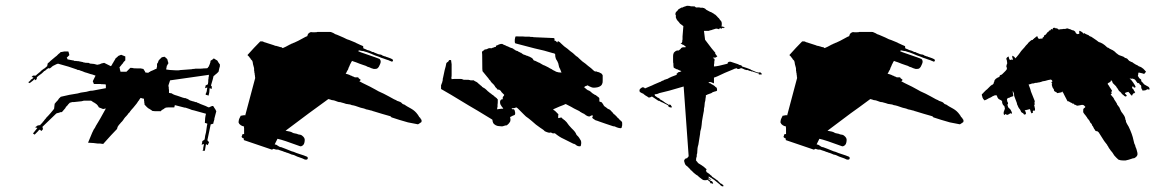

<svg xmlns="http://www.w3.org/2000/svg" viewBox="-20 -579 4075 674"><path d="M217.8 -370.1 215.8 -374Q214.8 -377 213.9 -377Q214.8 -377 215.8 -377.9L216.8 -378.9L218.8 -380.9L222.7 -384.8L223.6 -385.7Q222.7 -386.7 222.7 -389.6Q221.7 -390.6 221.7 -393.6Q220.7 -394.5 220.7 -396.5L219.7 -398.4H206.1L196.3 -396.5H193.4L189.5 -392.6Q188.5 -391.6 185.5 -389.6L184.6 -388.7L180.7 -384.8L178.7 -382.8Q176.8 -381.8 174.8 -379.9Q164.1 -371.1 157.2 -365.2L153.3 -361.3L151.4 -359.4Q150.4 -359.4 149.4 -358.4L148.4 -357.4L147.5 -356.4L145.5 -346.7Q142.6 -343.8 140.6 -342.8L138.7 -340.8Q138.7 -339.8 137.7 -339.8Q136.7 -339.8 135.7 -338.9L134.8 -337.9Q132.8 -337.9 132.8 -336.9L131.8 -335.9Q130.9 -335.9 129.9 -335L127.9 -333L125 -331.1L121.1 -327.1Q121.1 -326.2 119.1 -325.2L117.2 -324.2L115.2 -322.3L113.3 -320.3L111.3 -319.3Q111.3 -318.4 110.4 -318.4L107.4 -315.4Q105.5 -313.5 104.5 -313.5H95.7L90.8 -308.6Q93.8 -308.6 94.7 -307.6Q96.7 -307.6 97.7 -306.6L92.8 -301.8Q89.8 -300.8 87.9 -298.8L86.9 -296.9L83 -293Q82 -293 81.1 -292Q80.1 -291 79.1 -290Q82 -289.1 84 -287.1Q97.7 -296.9 101.6 -301.8Q102.5 -300.8 102.5 -296.9L108.4 -300.8Q109.4 -301.8 109.4 -307.6Q114.3 -312.5 120.1 -316.4Q126 -320.3 130.9 -325.2L134.8 -329.1Q134.8 -330.1 136.7 -330.1Q138.7 -330.1 138.7 -331.1L139.6 -332L141.6 -334Q142.6 -334 142.6 -335L144.5 -335.9L149.4 -339.8Q150.4 -338.9 155.3 -338.9Q156.2 -339.8 157.2 -340.8Q158.2 -341.8 159.2 -341.8L161.1 -343.8L163.1 -345.7Q164.1 -345.7 165 -346.7L166 -347.7L168 -348.6L177.7 -353.5L183.6 -355.5Q224.6 -344.7 250 -335L251 -334Q252 -334 253.9 -333.5Q255.9 -333 257.8 -333Q259.8 -332 263.7 -330.6Q267.6 -329.1 268.6 -329.1Q279.3 -324.2 285.2 -323.2L296.9 -319.3Q302.7 -318.4 315.4 -313.5L305.7 -293.9L309.6 -284.2H332Q333 -283.2 346.7 -283.2L351.6 -282.2V-269.5Q337.9 -266.6 304.7 -260.7Q297.9 -260.7 294.9 -259.8Q287.1 -257.8 283.2 -256.8Q269.5 -254.9 263.7 -253.9Q260.7 -252.9 252.9 -251Q224.6 -247.1 193.4 -239.3L188.5 -234.4Q187.5 -234.4 186.5 -232.4L185.5 -230.5L183.6 -228.5L182.6 -226.6L179.7 -223.6L175.8 -219.7Q175.8 -218.8 174.8 -217.8L173.8 -216.8L171.9 -214.8L169.9 -197.3L167 -193.4Q159.2 -183.6 157.2 -181.6Q151.4 -175.8 149.4 -172.9Q147.5 -170.9 145.5 -168.9Q143.6 -167 142.6 -166L141.6 -164.1Q136.7 -159.2 132.8 -153.3L131.8 -152.3Q130.9 -152.3 129.9 -150.4L128.9 -148.4L125 -144.5L123 -142.6L122.1 -141.6Q121.1 -140.6 121.1 -139.6H117.2Q116.2 -138.7 113.3 -138.7Q112.3 -137.7 110.4 -137.7L107.4 -134.8L105.5 -133.8L103.5 -131.8L111.3 -129.9L95.7 -110.4L101.6 -106.4L113.3 -118.2Q116.2 -121.1 116.2 -122.1L120.1 -124L125 -119.1L128.9 -123L130.9 -126L128.9 -133.8L177.7 -180.7L183.6 -182.6Q186.5 -182.6 187.5 -183.6Q189.5 -183.6 190.4 -184.6Q191.4 -185.5 197.3 -185.5Q205.1 -195.3 210 -200.2L210.9 -203.1L214.8 -207L216.8 -209Q218.8 -210.9 219.7 -212.9L225.6 -218.8H227.5L233.4 -220.7H239.3Q257.8 -222.7 266.6 -223.6L274.4 -225.6H283.2H299.8L308.6 -219.7Q309.6 -219.7 310.5 -218.8L312.5 -217.8Q312.5 -216.8 313.5 -216.8Q314.5 -215.8 315.4 -215.8L317.4 -213.9Q318.4 -212.9 319.3 -212.9Q324.2 -208 327.1 -202.1Q337.9 -197.3 341.8 -196.3L351.6 -198.2Q328.1 -155.3 322.3 -146.5L320.3 -143.6Q319.3 -140.6 317.4 -138.7L313.5 -130.9Q306.6 -121.1 306.6 -119.1Q304.7 -115.2 303.7 -113.3Q293 -86.9 289.1 -78.1Q311.5 -77.1 322.3 -75.2H332Q333 -74.2 339.8 -74.2L341.8 -73.2Q374 -109.4 389.6 -125Q390.6 -125 390.6 -127L391.6 -127.9V-129.9Q392.6 -130.9 392.6 -132.8L393.6 -134.8Q393.6 -135.7 395.5 -137.7Q397.5 -139.6 398.4 -141.6L400.4 -143.6Q402.3 -145.5 404.3 -148.4L406.2 -150.4L408.2 -152.3Q409.2 -154.3 412.1 -157.2L416 -163.1Q418.9 -166 419.9 -168L422.9 -170.9Q427.7 -175.8 428.7 -177.7L429.7 -179.7L432.6 -182.6L435.5 -185.5L436.5 -187.5Q442.4 -195.3 447.3 -200.2Q459 -214.8 460 -215.8L465.8 -224.6L467.8 -226.6L468.8 -228.5L469.7 -230.5Q470.7 -230.5 470.7 -231.4Q471.7 -232.4 473.6 -235.4Q482.4 -232.4 485.4 -232.4Q485.4 -224.6 486.3 -223.6Q486.3 -216.8 487.3 -215.8V-211.9Q496.1 -202.1 500 -199.2Q501 -199.2 502 -198.2Q502 -197.3 503.9 -197.3L504.9 -196.3Q505.9 -195.3 506.8 -195.3L512.7 -191.4Q514.6 -189.5 515.6 -189.5Q516.6 -188.5 543.9 -188.5L547.9 -192.4Q548.8 -193.4 548.8 -193.4Q550.8 -193.4 550.8 -194.3L552.7 -195.3L554.7 -196.3L556.6 -198.2Q557.6 -199.2 559.6 -199.2L561.5 -201.2Q562.5 -202.1 591.8 -202.1L593.8 -210Q596.7 -209 627.9 -201.2Q632.8 -201.2 633.8 -200.2L645.5 -196.3Q653.3 -192.4 661.1 -191.4Q702.1 -179.7 703.1 -179.7Q699.2 -165 699.2 -147.5Q705.1 -146.5 708 -144.5Q707 -143.6 704.1 -121.1L703.1 -114.3Q701.2 -107.4 700.2 -102.5Q699.2 -90.8 697.3 -87.9L695.3 -86.9L693.4 -85.9Q691.4 -84 690.4 -84Q689.5 -74.2 687.5 -71.3Q695.3 -72.3 696.3 -74.2L693.4 -59.6V-54.7Q693.4 -53.7 692.4 -52.7L691.4 -50.8V-49.8H699.2L703.1 -73.2L709 -69.3L710.9 -73.2Q712.9 -77.1 713.9 -80.1L710 -84L708 -86.9Q716.8 -128.9 719.7 -142.6Q722.7 -142.6 723.6 -143.6Q725.6 -143.6 726.6 -144.5H728.5L729.5 -149.4Q729.5 -151.4 730.5 -153.3Q731.4 -154.3 731.4 -156.2Q732.4 -158.2 732.4 -159.2Q732.4 -164.1 733.4 -166Q734.4 -169.9 739.3 -188.5Q738.3 -189.5 736.3 -194.3Q736.3 -195.3 735.4 -196.3L734.4 -197.3L733.4 -199.2Q732.4 -199.2 732.4 -200.2L731.4 -202.1Q730.5 -203.1 730.5 -204.1L728.5 -206.1L727.5 -207Q723.6 -207 722.7 -206.1Q718.8 -205.1 716.8 -203.1L711.9 -202.1Q705.1 -206.1 683.6 -213.9Q681.6 -214.8 677.7 -216.8L671.9 -218.8L670.9 -219.7Q669.9 -220.7 668.9 -220.7H665L661.1 -222.7Q658.2 -222.7 657.2 -223.6Q654.3 -223.6 653.3 -224.6Q646.5 -225.6 640.6 -230.5Q639.6 -231.4 638.7 -231.4Q637.7 -232.4 635.7 -232.4L631.8 -234.4H628.9Q623 -235.4 610.4 -240.2Q603.5 -242.2 601.6 -243.2Q593.8 -245.1 587.9 -248Q586.9 -249 583 -251Q582 -252 578.1 -252L573.2 -252.9V-263.7Q572.3 -264.6 572.3 -273.4Q571.3 -274.4 571.3 -279.3L577.1 -296.9L713.9 -316.4Q712.9 -315.4 712.9 -309.6Q711.9 -308.6 711.9 -302.7Q710.9 -301.8 710.9 -290Q710 -289.1 710 -283.2Q709 -283.2 708 -282.2L706.1 -281.2Q705.1 -281.2 704.1 -280.3L703.1 -279.3L701.2 -278.3V-273.4L699.2 -269.5Q702.1 -269.5 703.1 -270.5Q705.1 -270.5 706.1 -271.5H708Q707 -270.5 707 -266.6Q706.1 -265.6 706.1 -260.7Q705.1 -254.9 703.1 -252Q702.1 -251 702.1 -246.1Q709 -245.1 711.9 -243.2Q715.8 -254.9 715.8 -269.5Q721.7 -267.6 722.7 -266.6Q723.6 -267.6 723.6 -275.4L721.7 -277.3L720.7 -279.3Q728.5 -304.7 729.5 -311.5L731.4 -313.5Q732.4 -314.5 733.4 -314.5L737.3 -318.4Q738.3 -318.4 738.3 -319.3L740.2 -320.3L742.2 -322.3L744.1 -324.2L747.1 -327.1L749 -335Q749 -337.9 750 -338.9Q750 -341.8 751 -342.8Q752 -343.8 752 -352.5Q745.1 -361.3 743.2 -366.2Q742.2 -366.2 740.2 -368.2Q737.3 -369.1 735.4 -371.1L730.5 -374Q725.6 -369.1 719.7 -366.2Q718.8 -365.2 718.8 -363.3Q718.8 -359.4 717.8 -358.4Q715.8 -351.6 714.8 -350.6Q713.9 -349.6 713.9 -346.7L710.9 -343.8L710 -341.8L708 -339.8Q707 -338.9 694.3 -338.9Q691.4 -337.9 679.7 -337.9H666Q663.1 -336.9 656.2 -336.9Q654.3 -335.9 651.4 -335.9Q622.1 -334 612.3 -333Q611.3 -332 599.6 -332Q572.3 -333 563.5 -335Q563.5 -339.8 564.5 -340.8Q564.5 -344.7 565.4 -345.7V-347.7Q567.4 -349.6 568.4 -352.5Q568.4 -353.5 569.3 -354.5L570.3 -355.5Q571.3 -356.4 571.3 -357.4Q570.3 -358.4 570.3 -360.4Q570.3 -362.3 569.3 -363.3Q568.4 -364.3 568.4 -368.2Q567.4 -369.1 567.4 -371.1L563.5 -375L561.5 -377Q560.5 -377 559.6 -377.9L558.6 -378.9L557.6 -379.9L547.9 -377.9L537.1 -367.2Q537.1 -365.2 536.1 -364.3Q535.2 -363.3 535.2 -361.3Q534.2 -358.4 532.2 -356.4Q531.2 -355.5 531.2 -353.5V-344.7L529.3 -338.9V-336.9Q525.4 -336.9 524.4 -335.9Q519.5 -334 518.6 -333Q512.7 -330.1 511.7 -330.1Q509.8 -330.1 507.8 -328.1Q505.9 -326.2 503.9 -326.2L500 -323.2Q499 -324.2 491.2 -324.2L490.2 -325.2Q490.2 -326.2 489.3 -327.1Q488.3 -330.1 486.3 -332Q483.4 -335.9 483.4 -336.9L473.6 -338.9H463.9Q448.2 -338.9 447.3 -339.8Q446.3 -340.8 437.5 -340.8L423.8 -327.1H403.3Q402.3 -328.1 402.3 -331.1Q401.4 -332 401.4 -334Q400.4 -335 400.4 -339.8Q399.4 -340.8 399.4 -342.8Q403.3 -346.7 408.2 -353.5L410.2 -355.5L411.1 -356.4Q412.1 -357.4 412.1 -358.4Q412.1 -359.4 413.1 -359.4L414.1 -361.3L416 -363.3L419.9 -367.2V-380.9Q410.2 -384.8 405.3 -386.7L395.5 -382.8L391.6 -378.9L389.6 -377Q388.7 -377 387.7 -376L386.7 -375L385.7 -374L383.8 -370.1L377.9 -360.4Q377.9 -359.4 377 -358.4Q377 -357.4 376 -357.4L375 -355.5Q374 -354.5 374 -353.5Q373 -352.5 371.1 -348.6L369.1 -346.7L357.4 -352.5L345.7 -358.4Q334 -356.4 330.1 -353.5L321.3 -351.6Q309.6 -355.5 299.8 -355.5Q295.9 -355.5 294.9 -356.4L291 -358.4H287.1Q278.3 -358.4 277.3 -359.4H275.4Q273.4 -359.4 272.5 -360.4Q271.5 -361.3 269.5 -361.3Q260.7 -363.3 254.9 -364.3Q248 -364.3 247.1 -365.2H241.2L239.3 -366.2Q238.3 -367.2 235.4 -367.2Q231.4 -367.2 230.5 -368.2Q226.6 -368.2 225.6 -369.1Q222.7 -369.1 221.7 -370.1Z M900.4 -433.6H893.6Q872.1 -412.1 848.6 -385.7L852.5 -381.8L854.5 -379.9Q855.5 -378.9 855.5 -377.9L858.4 -375L860.4 -371.1L865.2 -366.2Q867.2 -363.3 868.2 -353.5Q870.1 -345.7 871.1 -342.8Q872.1 -341.8 872.1 -333V-330.1Q873 -329.1 873 -325.2Q873 -322.3 874 -321.3Q874 -314.5 875 -313.5Q875 -306.6 876 -305.7L840.8 -173.8Q839.8 -174.8 835.9 -174.8L834 -173.8H831.1Q830.1 -172.9 825.2 -172.9L820.3 -163.1Q818.4 -160.2 817.4 -150.4Q817.4 -148.4 818.4 -147.5Q819.3 -143.6 825.2 -139.6Q829.1 -136.7 836.9 -134.8Q835.9 -132.8 836.9 -128.9V-120.1V-108.4H835Q832 -108.4 830.1 -106.4Q830.1 -102.5 829.1 -101.6Q828.1 -100.6 828.1 -99.6Q828.1 -95.7 835.9 -92.8V-87.9Q835.9 -86.9 836.9 -86.9L934.6 -53.7Q939.5 -56.6 940.4 -56.6L946.3 -54.7Q947.3 -53.7 957 -53.7Q958 -52.7 973.6 -47.9Q974.6 -46.9 981.4 -44.9Q983.4 -44.9 984.4 -43.9Q985.4 -43 987.3 -43L993.2 -41Q995.1 -40 999 -38.6Q1002.9 -37.1 1004.9 -36.1Q1010.7 -36.1 1023.4 -29.3Q1046.9 -21.5 1048.8 -19.5Q1049.8 -18.6 1054.7 -18.6Q1060.5 -18.6 1060.5 -24.4Q1059.6 -28.3 1058.6 -28.3Q1057.6 -29.3 1051.8 -31.2Q1050.8 -32.2 1035.2 -37.1L1020.5 -42Q1009.8 -46.9 1003.9 -47.9Q983.4 -55.7 982.4 -56.6Q975.6 -59.6 966.8 -62.5Q962.9 -62.5 961.9 -63.5Q960.9 -64.5 960 -64.5Q953.1 -68.4 951.2 -70.3L944.3 -72.3L954.1 -91.8Q973.6 -87.9 1034.2 -65.4Q1038.1 -65.4 1039.1 -66.4Q1043 -67.4 1046.9 -73.2Q1049.8 -80.1 1049.8 -87.9Q1049.8 -95.7 1041 -102.5Q1037.1 -106.4 1026.4 -107.4Q1023.4 -109.4 1016.6 -110.4Q1009.8 -111.3 1006.8 -113.3Q1002 -117.2 982.4 -120.1Q1013.7 -143.6 1064.5 -181.6Q1086.9 -197.3 1132.8 -231.4Q1133.8 -230.5 1136.7 -230.5Q1137.7 -229.5 1139.6 -229.5Q1142.6 -227.5 1152.3 -226.6Q1153.3 -226.6 1158.2 -224.6Q1163.1 -222.7 1166 -221.7L1169.9 -220.7Q1175.8 -220.7 1176.8 -219.7Q1179.7 -218.8 1187.5 -216.8L1193.4 -214.8Q1194.3 -213.9 1199.2 -213.9Q1200.2 -212.9 1205.1 -212.9Q1211.9 -211.9 1214.8 -210Q1224.6 -209 1245.1 -201.2Q1247.1 -201.2 1249 -200.2Q1251 -199.2 1253.9 -199.2L1259.8 -197.3Q1261.7 -197.3 1262.7 -196.3Q1263.7 -195.3 1265.6 -195.3Q1266.6 -194.3 1270.5 -194.3Q1271.5 -193.4 1273.4 -193.4Q1276.4 -193.4 1277.3 -192.4Q1278.3 -191.4 1282.2 -191.4L1288.1 -189.5Q1289.1 -188.5 1291 -188.5Q1322.3 -178.7 1350.6 -170.9L1354.5 -167Q1364.3 -164.1 1381.8 -158.2Q1388.7 -156.2 1412.1 -149.4Q1413.1 -149.4 1447.3 -142.6Q1451.2 -144.5 1456.1 -148.4Q1460 -149.4 1460 -154.3Q1460 -158.2 1459 -159.2L1458 -160.2Q1457 -160.2 1457 -162.1L1456.1 -163.1Q1455.1 -164.1 1455.1 -165Q1455.1 -166 1454.1 -166L1451.2 -168.9L1450.2 -170.9Q1449.2 -171.9 1449.2 -172.9Q1449.2 -173.8 1448.2 -173.8Q1447.3 -173.8 1447.3 -175.8L1446.3 -176.8Q1437.5 -189.5 1423.8 -197.3L1408.2 -206.1L1399.4 -211.9Q1394.5 -212.9 1392.6 -214.8L1390.6 -216.8L1388.7 -218.8Q1387.7 -218.8 1386.7 -219.7Q1386.7 -220.7 1385.7 -220.7Q1384.8 -220.7 1383.8 -221.7Q1381.8 -221.7 1380.9 -222.7Q1373 -224.6 1370.1 -227.5Q1364.3 -229.5 1363.3 -230.5Q1353.5 -235.4 1345.7 -240.2Q1336.9 -245.1 1327.1 -250Q1304.7 -259.8 1297.9 -264.6Q1293 -267.6 1278.8 -274.9Q1264.6 -282.2 1253.9 -287.1L1241.2 -293.9Q1242.2 -293.9 1243.2 -294.9L1245.1 -296.9Q1247.1 -298.8 1244.1 -300.8L1242.2 -301.8Q1242.2 -302.7 1241.2 -302.7Q1240.2 -302.7 1238.3 -305.7Q1238.3 -307.6 1236.3 -307.6H1225.6L1219.7 -310.5Q1217.8 -310.5 1216.8 -311.5Q1215.8 -311.5 1214.8 -312.5Q1213.9 -313.5 1211.9 -313.5Q1210.9 -314.5 1206.1 -316.4L1200.2 -318.4L1193.4 -320.3Q1195.3 -322.3 1199.2 -331.1Q1201.2 -333 1202.1 -335.9Q1203.1 -336.9 1203.1 -339.8L1207 -347.7Q1207 -349.6 1210.9 -356.4Q1210.9 -357.4 1211.9 -358.4Q1212.9 -359.4 1212.9 -360.4Q1212.9 -361.3 1213.9 -362.3L1214.8 -363.3L1215.8 -365.2L1220.7 -363.3L1229.5 -360.4Q1230.5 -360.4 1233.4 -358.9Q1236.3 -357.4 1243.2 -355Q1250 -352.5 1255.9 -350.6Q1258.8 -349.6 1264.6 -347.7Q1270.5 -343.8 1276.4 -342.8Q1284.2 -338.9 1289.1 -337.9Q1290 -336.9 1295.9 -336.9Q1302.7 -336.9 1305.7 -339.8Q1310.5 -343.8 1314.5 -354.5Q1319.3 -365.2 1312.5 -372.1L1296.9 -377.9Q1289.1 -380.9 1271.5 -386.7Q1239.3 -397.5 1237.3 -399.4L1240.2 -402.3Q1252.9 -399.4 1256.8 -399.4L1261.7 -397.5Q1263.7 -397.5 1270.5 -395Q1277.3 -392.6 1282.2 -390.6Q1296.9 -383.8 1309.6 -379.9Q1320.3 -375 1325.2 -374Q1327.1 -373 1333 -371.1L1338.9 -369.1Q1345.7 -367.2 1346.7 -366.2L1356.4 -362.3L1359.4 -365.2Q1360.4 -368.2 1357.4 -371.1Q1352.5 -374 1337.9 -378.9Q1335.9 -378.9 1335 -379.9Q1334 -380.9 1332 -380.9Q1330.1 -380.9 1329.1 -381.8Q1328.1 -382.8 1326.2 -382.8Q1324.2 -382.8 1323.2 -383.8Q1321.3 -385.7 1318.4 -386.7Q1316.4 -387.7 1313.5 -387.7Q1306.6 -388.7 1303.7 -390.6L1293.9 -394.5Q1293 -394.5 1292 -395.5L1291 -396.5H1287.1L1283.2 -398.4L1279.3 -400.4L1273.4 -402.3Q1267.6 -403.3 1265.6 -405.3L1255.9 -409.2Q1254.9 -410.2 1254.9 -417Q1250 -418.9 1244.6 -421.4Q1239.3 -423.8 1236.3 -425.3Q1233.4 -426.8 1231 -427.7Q1228.5 -428.7 1227.5 -429.7Q1223.6 -431.6 1206.1 -438.5Q1200.2 -439.5 1185.5 -447.3Q1181.6 -449.2 1163.1 -457Q1155.3 -459 1152.3 -461.9Q1151.4 -462.9 1143.6 -465.8Q1142.6 -466.8 1138.7 -466.8H1093.8Q1092.8 -465.8 1085.9 -465.8H1077.1Q1073.2 -466.8 1069.3 -465.8Q1065.4 -463.9 1063.5 -461.9Q1060.5 -460 1058.6 -452.1Q1054.7 -451.2 1041 -443.4Q1027.3 -435.5 1011.7 -428.7Q1009.8 -428.7 1008.8 -427.7Q1007.8 -426.8 1006.8 -426.8Q1005.9 -425.8 1003.9 -425.8Q1002.9 -425.8 1001 -423.8Q999 -423.8 998 -422.9L996.1 -421.9Q982.4 -414.1 972.7 -410.2L970.7 -411.1L968.8 -413.1H965.8Q964.8 -414.1 962.9 -414.1Q960.9 -414.1 960 -415Q957 -416 949.2 -418Q945.3 -418 944.3 -418.9Q943.4 -419.9 942.4 -419.9Q932.6 -422.9 915 -428.7Q914.1 -429.7 912.1 -429.7Q910.2 -429.7 909.2 -430.7Q907.2 -430.7 906.2 -431.6Q905.3 -431.6 904.3 -432.6Q903.3 -433.6 900.4 -433.6Z M1790 -451.2Q1788.1 -448.2 1787.1 -439.5Q1786.1 -429.7 1789.1 -426.8L1856.4 -409.2Q1889.6 -402.3 1923.8 -391.6V-392.6Q1925.8 -390.6 1928.7 -389.6Q1928.7 -378.9 1931.6 -372.1L1932.6 -370.1Q1934.6 -368.2 1935.5 -365.2Q1936.5 -365.2 1936.5 -363.3L1937.5 -362.3Q1937.5 -360.4 1938.5 -359.4Q1938.5 -358.4 1939.5 -357.4Q1942.4 -340.8 1946.3 -336.9Q1946.3 -335 1947.3 -334Q1948.2 -333 1948.2 -331.1Q1950.2 -327.1 1951.2 -324.2Q1940.4 -324.2 1932.6 -327.1Q1931.6 -327.1 1930.7 -328.1L1928.7 -329.1Q1928.7 -330.1 1927.7 -330.1Q1925.8 -330.1 1924.8 -331.1Q1918.9 -334 1917 -335.9L1909.2 -339.8Q1907.2 -340.8 1905.3 -342.3Q1903.3 -343.8 1902.3 -343.8L1894.5 -347.7Q1893.6 -347.7 1892.6 -348.6Q1891.6 -349.6 1889.6 -349.6L1885.7 -351.6L1883.8 -352.5Q1882.8 -353.5 1878.9 -355.5Q1877.9 -355.5 1875.5 -357.4Q1873 -359.4 1871.1 -359.4Q1864.3 -363.3 1859.4 -365.2Q1854.5 -366.2 1852.5 -368.2Q1851.6 -374 1840.8 -378.9L1836.9 -380.9Q1835 -380.9 1834 -381.8Q1833 -381.8 1832 -382.8Q1826.2 -383.8 1824.2 -385.7Q1817.4 -386.7 1811.5 -391.6L1809.6 -393.6Q1808.6 -393.6 1807.1 -394Q1805.7 -394.5 1804.7 -395.5Q1798.8 -397.5 1797.9 -399.4Q1791 -400.4 1785.2 -405.3Q1784.2 -406.2 1784.2 -406.2Q1782.2 -406.2 1782.2 -407.2Q1782.2 -408.2 1781.2 -408.2Q1780.3 -408.2 1779.3 -409.2L1770.5 -412.1L1762.7 -416Q1757.8 -417 1755.9 -418.9Q1745.1 -422.9 1743.2 -424.8Q1739.3 -425.8 1731.4 -422.9Q1730.5 -422.9 1729.5 -421.9Q1728.5 -421.9 1727.5 -420.9L1725.6 -419.9Q1723.6 -419.9 1722.7 -418.9Q1721.7 -418.9 1720.7 -418V-414.1H1716.8L1712.9 -412.1Q1710 -412.1 1709 -411.1Q1708 -410.2 1707 -410.2Q1705.1 -410.2 1705.1 -409.2Q1700.2 -411.1 1694.3 -409.2Q1693.4 -408.2 1685.5 -405.3Q1683.6 -405.3 1682.6 -406.2L1678.7 -402.3L1676.8 -401.4Q1673.8 -400.4 1671.9 -396.5Q1672.9 -395.5 1672.9 -362.3Q1672.9 -330.1 1673.8 -329.1Q1674.8 -328.1 1682.6 -318.4Q1688.5 -310.5 1691.4 -307.6L1692.4 -306.6Q1693.4 -305.7 1695.3 -302.7Q1696.3 -302.7 1696.3 -300.8L1697.3 -299.8L1701.2 -295.9Q1702.1 -294.9 1702.1 -293.9Q1702.1 -293 1703.1 -293L1704.1 -291L1710.9 -284.2L1714.8 -280.3Q1715.8 -279.3 1715.8 -278.3Q1715.8 -277.3 1716.8 -277.3L1717.8 -275.4L1718.8 -273.4Q1719.7 -273.4 1719.7 -272.5L1721.7 -270.5L1724.6 -267.6Q1725.6 -266.6 1725.6 -264.6H1729.5Q1730.5 -263.7 1733.4 -263.7L1735.4 -261.7L1737.3 -260.7Q1737.3 -259.8 1738.3 -259.8Q1739.3 -256.8 1741.2 -254.9L1750 -246.1L1749 -243.2L1747.1 -241.2Q1747.1 -240.2 1746.1 -239.3L1745.1 -238.3Q1744.1 -234.4 1745.1 -230.5Q1739.3 -231.4 1736.3 -225.6Q1734.4 -220.7 1736.3 -212.9L1737.3 -211.9Q1737.3 -210.9 1738.3 -210Q1740.2 -206.1 1741.2 -205.1Q1745.1 -201.2 1746.1 -198.2L1747.1 -197.3Q1743.2 -198.2 1724.6 -195.3Q1724.6 -197.3 1725.6 -198.2Q1725.6 -203.1 1726.6 -204.1V-211.9Q1727.5 -212.9 1727.5 -231.4Q1727.5 -230.5 1726.6 -230.5L1725.6 -231.4Q1725.6 -232.4 1724.6 -233.4L1723.6 -234.4Q1721.7 -236.3 1719.7 -237.3L1717.8 -239.3L1715.8 -240.2L1710.9 -245.1Q1708 -246.1 1706.1 -248L1704.1 -250L1702.1 -251L1700.2 -252.9L1698.2 -253.9L1695.3 -256.8L1693.4 -257.8Q1691.4 -259.8 1689.5 -261.7L1686.5 -264.6Q1684.6 -265.6 1681.6 -268.6Q1675.8 -271.5 1674.8 -272.5L1673.8 -273.4Q1672.9 -273.4 1671.9 -274.4Q1670.9 -275.4 1670.9 -276.4Q1670.9 -277.3 1669.9 -277.3Q1668.9 -277.3 1668 -278.3L1666 -280.3L1664.1 -282.2Q1663.1 -283.2 1662.1 -283.2L1657.2 -288.1Q1655.3 -289.1 1653.3 -291L1645.5 -294.9L1643.6 -296.9H1632.8Q1630.9 -296.9 1629.9 -297.9Q1626 -297.9 1625 -298.8H1619.1Q1609.4 -299.8 1607.4 -297.9V-299.8L1602.5 -300.8Q1601.6 -301.8 1597.7 -301.8H1585H1573.2Q1567.4 -301.8 1566.4 -300.8L1565.4 -301.8Q1564.5 -302.7 1564.5 -307.6Q1565.4 -308.6 1565.4 -316.4V-342.8Q1566.4 -351.6 1563.5 -367.2V-368.2H1556.6Q1554.7 -363.3 1551.8 -361.3Q1549.8 -361.3 1546.9 -357.4Q1544.9 -345.7 1541 -333L1535.2 -305.7Q1534.2 -303.7 1534.2 -299.8Q1534.2 -295.9 1533.2 -293.9Q1532.2 -288.1 1530.3 -285.2V-282.2H1528.3V-266.6Q1549.8 -254.9 1625 -209Q1657.2 -190.4 1690.4 -169.9L1708 -159.2Q1709 -158.2 1709 -155.3Q1709 -152.3 1710 -151.4Q1710.9 -145.5 1716.8 -141.6Q1719.7 -138.7 1727.5 -136.7Q1744.1 -134.8 1745.1 -135.7L1748 -136.7Q1749 -137.7 1752 -137.7Q1752.9 -138.7 1755.9 -138.7Q1758.8 -138.7 1759.8 -139.6Q1765.6 -143.6 1770.5 -151.4Q1773.4 -158.2 1770.5 -168L1778.3 -171.9L1780.3 -172.9Q1781.2 -173.8 1783.2 -173.8L1787.1 -175.8Q1790 -180.7 1787.1 -189.5Q1786.1 -197.3 1778.3 -195.3L1777.3 -197.3L1775.4 -199.2Q1785.2 -198.2 1792 -202.1Q1796.9 -200.2 1804.7 -191.4L1818.4 -177.7Q1825.2 -169.9 1835.9 -163.1L1846.7 -154.3Q1861.3 -140.6 1876 -130.9Q1878.9 -128.9 1884.8 -125Q1885.7 -125 1885.7 -124L1887.7 -123L1889.6 -121.1L1892.6 -118.2Q1909.2 -110.4 1914.1 -114.3Q1918.9 -109.4 1927.7 -111.3Q1944.3 -97.7 1958 -91.8L1991.2 -75.2Q1992.2 -74.2 1994.1 -74.2Q1996.1 -74.2 1997.1 -73.2Q2001 -71.3 2002 -70.3L2003.9 -68.4Q2008.8 -65.4 2013.7 -65.4Q2017.6 -65.4 2018.6 -66.4Q2023.4 -83 2015.6 -90.8Q2014.6 -93.8 2009.8 -99.6L2004.9 -104.5L2002.9 -107.4Q2001 -115.2 1986.3 -128.9Q1976.6 -138.7 1968.8 -150.4L1964.8 -154.3L1961.9 -157.2L1960 -158.2L1958 -160.2L1956.1 -161.1Q1956.1 -162.1 1955.1 -162.1L1950.2 -167Q1949.2 -166 1947.3 -166Q1945.3 -166 1944.3 -165Q1940.4 -165 1939.5 -164.1V-170.9Q1939.5 -176.8 1940.4 -177.7L1931.6 -186.5L1927.7 -190.4Q1924.8 -191.4 1922.9 -193.4L1921.9 -195.3Q1936.5 -201.2 1944.3 -205.1Q1945.3 -205.1 1957 -210Q1964.8 -212.9 1965.8 -213.9Q1989.3 -202.1 1995.1 -198.2L2012.7 -189.5L2014.6 -188.5Q2014.6 -187.5 2015.6 -187.5Q2017.6 -185.5 2018.6 -185.5Q2022.5 -183.6 2023.4 -182.6L2025.4 -181.6Q2026.4 -181.6 2027.3 -180.7Q2028.3 -179.7 2030.3 -179.7L2032.2 -177.7L2034.2 -176.8L2036.1 -174.8Q2043.9 -169.9 2048.8 -169.9L2054.7 -172.9Q2055.7 -173.8 2057.6 -173.8Q2059.6 -173.8 2060.5 -174.8V-168H2059.6Q2059.6 -167 2058.6 -167Q2059.6 -163.1 2068.4 -158.2Q2070.3 -156.2 2076.2 -155.3Q2077.1 -154.3 2079.1 -154.3L2081.1 -153.3Q2088.9 -150.4 2106.4 -144.5L2132.8 -135.7Q2137.7 -135.7 2138.7 -134.8Q2142.6 -132.8 2145.5 -131.8Q2153.3 -128.9 2159.2 -128.9Q2160.2 -128.9 2162.1 -130.9Q2163.1 -131.8 2163.1 -135.7Q2164.1 -136.7 2164.1 -140.6V-145.5Q2164.1 -150.4 2163.1 -151.4L2158.2 -156.2L2155.3 -158.2L2154.3 -160.2Q2153.3 -160.2 2153.3 -161.1L2150.4 -164.1Q2149.4 -164.1 2148.4 -165L2147.5 -166V-167L2139.6 -174.8Q2139.6 -175.8 2137.7 -176.8L2135.7 -177.7L2133.8 -179.7L2132.8 -180.7Q2131.8 -181.6 2131.8 -182.6L2129.9 -184.6L2127 -187.5Q2124 -191.4 2120.1 -194.3Q2117.2 -195.3 2113.3 -197.3Q2110.4 -200.2 2101.6 -206.1Q2099.6 -208 2097.7 -211.9Q2096.7 -212.9 2096.7 -213.9Q2096.7 -214.8 2095.7 -214.8Q2094.7 -214.8 2094.7 -216.8L2093.8 -217.8Q2093.8 -219.7 2089.8 -220.7L2084 -222.7V-233.4Q2083 -237.3 2076.2 -241.2L2071.3 -245.1Q2067.4 -246.1 2065.4 -248Q2059.6 -251 2054.7 -255.9L2052.7 -257.8Q2051.8 -257.8 2050.8 -258.8L2049.8 -259.8L2045.9 -261.7Q2043.9 -261.7 2043 -262.7L2042 -263.7L2040 -264.6L2037.1 -267.6Q2036.1 -267.6 2035.2 -268.6L2033.2 -270.5L2031.2 -272.5Q2030.3 -273.4 2029.3 -273.4Q2031.2 -273.4 2032.2 -274.4Q2034.2 -276.4 2037.1 -277.3Q2039.1 -277.3 2040 -278.3Q2041 -279.3 2043 -279.3Q2043.9 -279.3 2047.9 -276.4Q2050.8 -275.4 2054.7 -273.4Q2061.5 -269.5 2077.1 -272.5Q2088.9 -275.4 2092.8 -282.2L2094.7 -287.1Q2095.7 -288.1 2095.7 -296.9V-306.6V-314.5Q2094.7 -317.4 2090.8 -321.3Q2089.8 -321.3 2087.4 -322.8Q2085 -324.2 2083 -325.2Q2082 -325.2 2079.1 -326.2Q2077.1 -326.2 2076.2 -327.1Q2075.2 -328.1 2073.2 -328.1H2069.3Q2068.4 -329.1 2066.4 -329.1Q2061.5 -334 2054.7 -339.8Q2050.8 -342.8 2044.4 -347.7Q2038.1 -352.5 2035.2 -355.5Q2024.4 -362.3 2012.7 -374L2008.8 -377.9Q2006.8 -379.9 2004.9 -380.9L2002.9 -381.8Q1998 -386.7 1991.2 -392.6Q1988.3 -394.5 1981.4 -399.9Q1974.6 -405.3 1971.7 -408.2Q1960.9 -415 1949.2 -426.8L1945.3 -430.7Q1941.4 -432.6 1940.4 -433.6L1939.5 -434.6H1938.5Q1938.5 -433.6 1937.5 -433.6V-430.7H1935.5L1929.7 -436.5V-435.5H1926.8V-440.4Q1925.8 -441.4 1925.8 -445.3L1858.4 -448.2Q1851.6 -448.2 1850.6 -449.2Q1839.8 -449.2 1838.9 -450.2H1825.2Q1823.2 -451.2 1790 -451.2Z M2388.7 -557.6Q2377.9 -554.7 2376 -552.7Q2372.1 -552.7 2371.1 -551.8Q2367.2 -549.8 2366.2 -548.8Q2363.3 -547.9 2361.3 -545.9Q2361.3 -544.9 2360.4 -544.9L2359.4 -543L2357.4 -541L2354.5 -538.1Q2350.6 -534.2 2350.6 -528.3L2352.5 -526.4V-523.4V-517.6Q2355.5 -509.8 2357.4 -507.8Q2362.3 -502.9 2367.2 -496.1Q2375 -490.2 2378.9 -487.3Q2377.9 -477.5 2376 -451.2V-440.4Q2375 -439.5 2375 -432.6L2374 -429.7L2372.1 -427.7Q2371.1 -427.7 2370.1 -426.8L2369.1 -425.8Q2371.1 -425.8 2372.1 -424.8Q2373 -423.8 2374 -423.8Q2375 -423.8 2375 -422.9Q2376 -421.9 2377 -421.9Q2378.9 -421.9 2379.9 -420.9Q2381.8 -418.9 2383.8 -418Q2384.8 -418 2385.7 -417L2386.7 -416V-413.1H2379.9Q2372.1 -413.1 2369.1 -407.2Q2365.2 -403.3 2361.3 -401.4Q2358.4 -402.3 2355.5 -401.4Q2351.6 -400.4 2345.7 -394.5Q2342.8 -388.7 2342.8 -382.8V-372.1V-365.2Q2342.8 -357.4 2343.8 -356.4Q2343.8 -344.7 2344.7 -343.8V-342.8Q2344.7 -340.8 2349.6 -338.9Q2351.6 -337.9 2355.5 -335.9Q2358.4 -335.9 2359.4 -335Q2359.4 -334 2361.3 -334Q2362.3 -334 2363.3 -333L2367.2 -331.1Q2369.1 -331.1 2370.1 -330.1Q2371.1 -330.1 2372.1 -329.1Q2371.1 -328.1 2370.1 -328.1Q2368.2 -328.1 2368.2 -327.1Q2367.2 -326.2 2364.3 -326.2Q2362.3 -326.2 2361.3 -325.2L2359.4 -324.2Q2358.4 -323.2 2358.4 -322.3Q2357.4 -321.3 2355.5 -321.3V-316.4Q2334 -308.6 2327.1 -304.7Q2326.2 -302.7 2321.3 -301.8L2315.4 -299.8Q2310.5 -298.8 2309.6 -296.9Q2308.6 -296.9 2306.6 -295.9Q2304.7 -294.9 2303.7 -294.9Q2299.8 -293 2298.8 -292Q2297.9 -291 2295.9 -291Q2291 -289.1 2275.4 -282.2Q2273.4 -281.2 2269.5 -279.3Q2267.6 -278.3 2263.7 -276.9Q2259.8 -275.4 2257.8 -274.4Q2248 -270.5 2244.1 -268.6L2241.2 -271.5Q2240.2 -272.5 2234.4 -272.5Q2226.6 -267.6 2225.6 -264.6Q2224.6 -263.7 2224.6 -262.7V-261.7Q2225.6 -260.7 2225.6 -258.8V-255.9Q2227.5 -255.9 2228.5 -254.9Q2228.5 -253.9 2230.5 -253.9L2231.4 -252.9Q2232.4 -252 2233.4 -252Q2234.4 -251 2236.3 -251Q2237.3 -250 2238.3 -250L2240.2 -248Q2246.1 -243.2 2252 -240.2L2257.8 -236.3H2258.8Q2259.8 -236.3 2260.7 -237.3Q2263.7 -237.3 2264.6 -238.3Q2265.6 -238.3 2266.6 -239.3Q2267.6 -240.2 2268.6 -240.2L2292 -224.6L2293 -225.6Q2302.7 -220.7 2303.7 -219.7Q2306.6 -219.7 2306.6 -218.8L2314.5 -214.8L2322.3 -210.9Q2323.2 -210 2326.2 -208V-206.1Q2326.2 -205.1 2329.1 -203.1Q2329.1 -204.1 2330.1 -203.1Q2331.1 -202.1 2332 -202.1H2333H2335H2337.9Q2338.9 -202.1 2338.9 -203.1Q2338.9 -204.1 2336.9 -206.1Q2335.9 -207 2335.9 -208Q2335 -209 2335 -210L2333 -210.9V-211.9H2331.1Q2329.1 -211.9 2328.1 -210.9H2327.1L2325.2 -212.9Q2324.2 -212.9 2323.2 -213.9L2321.3 -214.8Q2320.3 -215.8 2316.4 -217.8Q2315.4 -217.8 2313.5 -219.7L2312.5 -220.7Q2310.5 -220.7 2310.5 -221.7Q2307.6 -224.6 2306.6 -224.6Q2305.7 -224.6 2301.8 -227.5Q2298.8 -228.5 2295.9 -231.4Q2295.9 -232.4 2294.9 -233.4Q2293.9 -234.4 2293 -234.4Q2292 -234.4 2291 -235.4L2288.1 -236.3L2286.1 -238.3Q2285.2 -238.3 2284.2 -239.3L2283.2 -240.2Q2279.3 -242.2 2278.3 -243.2Q2279.3 -244.1 2279.3 -245.1Q2279.3 -246.1 2277.3 -248Q2287.1 -248 2293.9 -252Q2310.5 -255.9 2329.1 -260.7Q2357.4 -268.6 2379.9 -275.4Q2395.5 -63.5 2397.5 -30.3L2394.5 -27.3L2393.6 -25.4L2391.6 -23.4Q2387.7 -23.4 2386.7 -22.5Q2381.8 -17.6 2381.8 -16.6Q2380.9 -13.7 2383.8 -5.9Q2385.7 1 2392.6 4.9L2397.5 9.8L2401.4 13.7L2403.3 15.6L2404.3 17.6L2405.3 18.6Q2406.2 19.5 2407.2 19.5L2409.2 21.5L2413.1 25.4L2415 27.3L2416 28.3Q2418 30.3 2419.9 31.2L2420.9 32.2Q2421.9 33.2 2421.9 33.2Q2423.8 33.2 2423.8 34.2Q2423.8 35.2 2424.8 35.2Q2425.8 35.2 2426.8 36.1L2429.7 38.1Q2431.6 40 2433.6 42Q2447.3 52.7 2448.2 52.7Q2449.2 53.7 2459 53.7L2462.9 51.8L2472.7 59.6V60.5Q2472.7 62.5 2474.6 64.5H2476.6H2477.5H2479.5Q2479.5 65.4 2480.5 65.4Q2481.4 65.4 2482.4 66.4Q2482.4 65.4 2483.4 65.4V64.5Q2482.4 64.5 2482.4 61.5Q2482.4 60.5 2481.4 60.5Q2481.4 59.6 2480.5 58.6L2478.5 56.6H2475.6L2473.6 54.7Q2472.7 54.7 2471.7 53.7L2469.7 51.8L2465.8 49.8V46.9L2466.8 47.9Q2466.8 48.8 2468.8 48.8Q2470.7 48.8 2470.7 49.8Q2470.7 50.8 2472.7 50.8Q2473.6 50.8 2474.6 51.8H2476.6V50.8Q2468.8 46.9 2467.8 44.9V40Q2469.7 42 2472.7 43L2474.6 44.9H2476.6L2478.5 46.9L2487.3 52.7L2497.1 60.5L2507.8 69.3V70.3L2510.7 72.3Q2513.7 75.2 2516.6 75.2H2517.6Q2519.5 75.2 2519.5 74.2V72.3Q2519.5 71.3 2518.6 71.3V70.3Q2517.6 70.3 2516.6 69.3Q2515.6 68.4 2514.6 67.4Q2513.7 66.4 2512.7 66.4Q2511.7 66.4 2511.7 65.4H2509.8L2502.9 58.6L2500 55.7L2497.1 52.7Q2496.1 51.8 2494.1 51.8L2490.2 47.9Q2489.3 46.9 2488.3 46.9Q2486.3 46.9 2486.3 45.9L2485.4 44.9L2479.5 41Q2478.5 40 2478.5 39.1L2476.6 37.1Q2475.6 37.1 2472.7 34.2L2469.7 31.2L2467.8 30.3L2465.8 28.3Q2464.8 27.3 2463.9 27.3Q2462.9 27.3 2461.9 26.4L2460 24.4Q2460 22.5 2459 21.5Q2459 20.5 2458 19.5L2460 17.6Q2460.9 16.6 2459 13.7L2455.1 10.7L2451.2 6.8L2448.2 4.9Q2446.3 2.9 2431.6 -5.9Q2430.7 -5.9 2427.7 -10.7L2425.8 -12.7Q2423.8 -14.6 2422.9 -16.6L2423.8 -19.5V-22.5Q2423.8 -25.4 2424.8 -26.4Q2425.8 -27.3 2425.8 -31.2Q2425.8 -38.1 2426.8 -39.1Q2427.7 -40 2427.7 -45.9Q2427.7 -59.6 2431.6 -71.3Q2435.5 -92.8 2437.5 -108.4Q2437.5 -117.2 2441.4 -128.9Q2443.4 -140.6 2444.3 -153.3Q2445.3 -160.2 2447.3 -170.9Q2448.2 -176.8 2450.2 -186.5Q2451.2 -187.5 2451.2 -197.3Q2453.1 -203.1 2454.1 -218.8Q2456.1 -223.6 2457 -235.4Q2458 -236.3 2458 -245.1Q2460.9 -245.1 2461.9 -246.1Q2463.9 -248 2468.8 -249L2470.7 -250Q2472.7 -250 2473.6 -251Q2475.6 -251 2476.6 -252Q2477.5 -252 2478.5 -252.9Q2480.5 -254.9 2483.4 -255.9L2489.3 -257.8Q2495.1 -258.8 2497.1 -260.7V-266.6Q2496.1 -271.5 2494.1 -272.5L2492.2 -273.4L2488.3 -277.3Q2484.4 -279.3 2482.4 -281.2L2478.5 -283.2L2476.6 -284.2L2474.6 -286.1L2466.8 -288.1L2467.8 -289.1Q2469.7 -291 2472.7 -291Q2475.6 -291 2476.6 -290Q2478.5 -290 2479.5 -289.1Q2480.5 -289.1 2481.4 -288.1Q2483.4 -288.1 2484.4 -287.1Q2485.4 -287.1 2486.3 -286.1V-306.6Q2492.2 -307.6 2524.4 -323.2Q2543 -331.1 2552.7 -335Q2552.7 -335.9 2554.7 -335.9Q2556.6 -335.9 2556.6 -336.9Q2557.6 -337.9 2560.5 -337.9L2564.5 -339.8Q2565.4 -339.8 2566.4 -338.9Q2568.4 -336.9 2569.3 -336.9H2572.3Q2574.2 -335.9 2576.2 -337.9Q2578.1 -337.9 2579.1 -338.9Q2580.1 -339.8 2581.1 -339.8Q2584 -339.8 2589.8 -336.9L2593.8 -335Q2594.7 -334 2597.7 -334Q2598.6 -333 2600.6 -333H2605.5Q2605.5 -332 2607.4 -332Q2608.4 -332 2609.4 -331.1Q2610.4 -330.1 2613.3 -330.1Q2615.2 -330.1 2616.2 -329.1Q2617.2 -328.1 2618.2 -328.1H2621.1Q2623 -328.1 2624 -327.1L2629.9 -325.2L2638.7 -322.3Q2639.6 -321.3 2643.6 -321.3V-319.3Q2643.6 -317.4 2644.5 -317.4H2646.5Q2647.5 -317.4 2647.5 -318.4Q2648.4 -317.4 2649.4 -317.4H2652.3Q2653.3 -317.4 2654.3 -318.4V-319.3V-320.3Q2652.3 -320.3 2652.3 -322.3Q2651.4 -322.3 2651.4 -323.2Q2649.4 -325.2 2646.5 -325.2Q2645.5 -324.2 2644.5 -324.2Q2636.7 -324.2 2623 -331.1Q2622.1 -332 2621.1 -332Q2619.1 -332 2618.2 -333Q2617.2 -334 2616.2 -334Q2614.3 -335.9 2613.3 -335.9Q2611.3 -336.9 2601.6 -340.3Q2591.8 -343.8 2585 -345.7Q2584 -346.7 2584 -347.7L2582 -349.6L2574.2 -351.6Q2572.3 -353.5 2568.4 -354.5L2562.5 -356.4L2544.9 -362.3H2541Q2537.1 -362.3 2535.2 -359.4Q2534.2 -358.4 2534.2 -356.4V-355.5Q2498 -345.7 2486.3 -345.7Q2486.3 -355.5 2487.3 -356.4Q2487.3 -365.2 2488.3 -366.2V-372.1L2482.4 -376Q2483.4 -377 2492.2 -377L2498 -380.9L2497.1 -382.8Q2496.1 -382.8 2496.1 -383.8L2494.1 -385.7L2493.2 -388.7H2490.2Q2491.2 -389.6 2491.2 -393.6Q2483.4 -401.4 2455.1 -439.5L2451.2 -470.7H2467.8L2473.6 -472.7Q2476.6 -472.7 2477.5 -473.6Q2479.5 -473.6 2480.5 -474.6Q2486.3 -476.6 2490.2 -477.5Q2491.2 -478.5 2496.1 -478.5H2497.1H2498Q2498 -477.5 2499 -477.5Q2502 -477.5 2502.9 -476.6Q2503.9 -475.6 2505.9 -477.5V-480.5L2513.7 -478.5Q2514.6 -478.5 2514.6 -480.5Q2515.6 -480.5 2516.6 -481.4Q2517.6 -480.5 2518.6 -480.5H2520.5Q2525.4 -480.5 2522.5 -483.4H2520.5Q2519.5 -483.4 2519.5 -484.4V-485.4Q2513.7 -485.4 2512.7 -486.3V-488.3Q2512.7 -489.3 2513.7 -489.3V-492.2V-498Q2513.7 -502.9 2509.8 -506.8L2507.8 -508.8L2503.9 -514.6Q2500 -517.6 2497.1 -521.5L2491.2 -527.3Q2488.3 -528.3 2485.4 -531.2L2483.4 -532.2Q2482.4 -532.2 2478.5 -535.2L2476.6 -536.1Q2475.6 -537.1 2473.6 -537.1L2469.7 -539.1Q2460 -543.9 2459 -544.9L2456.1 -547.9Q2454.1 -549.8 2452.1 -549.8L2451.2 -550.8Q2448.2 -550.8 2447.3 -551.8H2441.4Q2437.5 -551.8 2436.5 -552.7H2431.6L2430.7 -553.7Q2429.7 -552.7 2427.7 -552.7H2423.8L2421.9 -553.7Q2419.9 -554.7 2419.9 -555.7Q2418.9 -556.6 2416 -556.6Q2403.3 -556.6 2402.3 -557.6Q2401.4 -558.6 2392.6 -558.6Q2389.6 -558.6 2388.7 -557.6Z M2802.7 -433.6H2795.9Q2774.4 -412.1 2751 -385.7L2754.9 -381.8L2756.8 -379.9Q2757.8 -378.9 2757.8 -377.9L2760.7 -375L2762.7 -371.1L2767.6 -366.2Q2769.5 -363.3 2770.5 -353.5Q2772.5 -345.7 2773.4 -342.8Q2774.4 -341.8 2774.4 -333V-330.1Q2775.4 -329.1 2775.4 -325.2Q2775.4 -322.3 2776.4 -321.3Q2776.4 -314.5 2777.3 -313.5Q2777.3 -306.6 2778.3 -305.7L2743.2 -173.8Q2742.2 -174.8 2738.3 -174.8L2736.3 -173.8H2733.4Q2732.4 -172.9 2727.5 -172.9L2722.7 -163.1Q2720.7 -160.2 2719.7 -150.4Q2719.7 -148.4 2720.7 -147.5Q2721.7 -143.6 2727.5 -139.6Q2731.4 -136.7 2739.3 -134.8Q2738.3 -132.8 2739.3 -128.9V-120.1V-108.4H2737.3Q2734.4 -108.4 2732.4 -106.4Q2732.4 -102.5 2731.4 -101.6Q2730.5 -100.6 2730.5 -99.6Q2730.5 -95.7 2738.3 -92.8V-87.9Q2738.3 -86.9 2739.3 -86.9L2836.9 -53.7Q2841.8 -56.6 2842.8 -56.6L2848.6 -54.7Q2849.6 -53.7 2859.4 -53.7Q2860.4 -52.7 2876 -47.9Q2877 -46.9 2883.8 -44.9Q2885.7 -44.9 2886.7 -43.9Q2887.7 -43 2889.6 -43L2895.5 -41Q2897.5 -40 2901.4 -38.6Q2905.3 -37.1 2907.2 -36.1Q2913.1 -36.1 2925.8 -29.3Q2949.2 -21.5 2951.2 -19.5Q2952.1 -18.6 2957 -18.6Q2962.9 -18.6 2962.9 -24.4Q2961.9 -28.3 2960.9 -28.3Q2960 -29.3 2954.1 -31.2Q2953.1 -32.2 2937.5 -37.1L2922.9 -42Q2912.1 -46.9 2906.2 -47.9Q2885.7 -55.7 2884.8 -56.6Q2877.9 -59.6 2869.1 -62.5Q2865.2 -62.5 2864.3 -63.5Q2863.3 -64.5 2862.3 -64.5Q2855.5 -68.4 2853.5 -70.3L2846.7 -72.3L2856.4 -91.8Q2876 -87.9 2936.5 -65.4Q2940.4 -65.4 2941.4 -66.4Q2945.3 -67.4 2949.2 -73.2Q2952.1 -80.1 2952.1 -87.9Q2952.1 -95.7 2943.4 -102.5Q2939.5 -106.4 2928.7 -107.4Q2925.8 -109.4 2918.9 -110.4Q2912.1 -111.3 2909.2 -113.3Q2904.3 -117.2 2884.8 -120.1Q2916 -143.6 2966.8 -181.6Q2989.3 -197.3 3035.2 -231.4Q3036.1 -230.5 3039.1 -230.5Q3040 -229.5 3042 -229.5Q3044.9 -227.5 3054.7 -226.6Q3055.7 -226.6 3060.5 -224.6Q3065.4 -222.7 3068.4 -221.7L3072.3 -220.7Q3078.1 -220.7 3079.1 -219.7Q3082 -218.8 3089.8 -216.8L3095.7 -214.8Q3096.7 -213.9 3101.6 -213.9Q3102.5 -212.9 3107.4 -212.9Q3114.3 -211.9 3117.2 -210Q3127 -209 3147.5 -201.2Q3149.4 -201.2 3151.4 -200.2Q3153.3 -199.2 3156.2 -199.2L3162.1 -197.3Q3164.1 -197.3 3165 -196.3Q3166 -195.3 3168 -195.3Q3168.9 -194.3 3172.9 -194.3Q3173.8 -193.4 3175.8 -193.4Q3178.7 -193.4 3179.7 -192.4Q3180.7 -191.4 3184.6 -191.4L3190.4 -189.5Q3191.4 -188.5 3193.4 -188.5Q3224.6 -178.7 3252.9 -170.9L3256.8 -167Q3266.6 -164.1 3284.2 -158.2Q3291 -156.2 3314.5 -149.4Q3315.4 -149.4 3349.6 -142.6Q3353.5 -144.5 3358.4 -148.4Q3362.3 -149.4 3362.3 -154.3Q3362.3 -158.2 3361.3 -159.2L3360.4 -160.2Q3359.4 -160.2 3359.4 -162.1L3358.4 -163.1Q3357.4 -164.1 3357.4 -165Q3357.4 -166 3356.4 -166L3353.5 -168.9L3352.5 -170.9Q3351.6 -171.9 3351.6 -172.9Q3351.6 -173.8 3350.6 -173.8Q3349.6 -173.8 3349.6 -175.8L3348.6 -176.8Q3339.8 -189.5 3326.2 -197.3L3310.5 -206.1L3301.8 -211.9Q3296.9 -212.9 3294.9 -214.8L3293 -216.8L3291 -218.8Q3290 -218.8 3289.1 -219.7Q3289.1 -220.7 3288.1 -220.7Q3287.1 -220.7 3286.1 -221.7Q3284.2 -221.7 3283.2 -222.7Q3275.4 -224.6 3272.5 -227.5Q3266.6 -229.5 3265.6 -230.5Q3255.9 -235.4 3248 -240.2Q3239.3 -245.1 3229.5 -250Q3207 -259.8 3200.2 -264.6Q3195.3 -267.6 3181.2 -274.9Q3167 -282.2 3156.2 -287.1L3143.6 -293.9Q3144.5 -293.9 3145.5 -294.9L3147.5 -296.9Q3149.4 -298.8 3146.5 -300.8L3144.5 -301.8Q3144.5 -302.7 3143.6 -302.7Q3142.6 -302.7 3140.6 -305.7Q3140.6 -307.6 3138.7 -307.6H3127.9L3122.1 -310.5Q3120.1 -310.5 3119.1 -311.5Q3118.2 -311.5 3117.2 -312.5Q3116.2 -313.5 3114.3 -313.5Q3113.3 -314.5 3108.4 -316.4L3102.5 -318.4L3095.7 -320.3Q3097.7 -322.3 3101.6 -331.1Q3103.5 -333 3104.5 -335.9Q3105.5 -336.9 3105.5 -339.8L3109.4 -347.7Q3109.4 -349.6 3113.3 -356.4Q3113.3 -357.4 3114.3 -358.4Q3115.2 -359.4 3115.2 -360.4Q3115.2 -361.3 3116.2 -362.3L3117.2 -363.3L3118.2 -365.2L3123 -363.3L3131.8 -360.4Q3132.8 -360.4 3135.7 -358.9Q3138.7 -357.4 3145.5 -355Q3152.3 -352.5 3158.2 -350.6Q3161.1 -349.6 3167 -347.7Q3172.9 -343.8 3178.7 -342.8Q3186.5 -338.9 3191.4 -337.9Q3192.4 -336.9 3198.2 -336.9Q3205.1 -336.9 3208 -339.8Q3212.9 -343.8 3216.8 -354.5Q3221.7 -365.2 3214.8 -372.1L3199.2 -377.9Q3191.4 -380.9 3173.8 -386.7Q3141.6 -397.5 3139.6 -399.4L3142.6 -402.3Q3155.3 -399.4 3159.2 -399.4L3164.1 -397.5Q3166 -397.5 3172.9 -395Q3179.7 -392.6 3184.6 -390.6Q3199.2 -383.8 3211.9 -379.9Q3222.7 -375 3227.5 -374Q3229.5 -373 3235.4 -371.1L3241.2 -369.1Q3248 -367.2 3249 -366.2L3258.8 -362.3L3261.7 -365.2Q3262.7 -368.2 3259.8 -371.1Q3254.9 -374 3240.2 -378.9Q3238.3 -378.9 3237.3 -379.9Q3236.3 -380.9 3234.4 -380.9Q3232.4 -380.9 3231.4 -381.8Q3230.5 -382.8 3228.5 -382.8Q3226.6 -382.8 3225.6 -383.8Q3223.6 -385.7 3220.7 -386.7Q3218.8 -387.7 3215.8 -387.7Q3209 -388.7 3206.1 -390.6L3196.3 -394.5Q3195.3 -394.5 3194.3 -395.5L3193.4 -396.5H3189.5L3185.5 -398.4L3181.6 -400.4L3175.8 -402.3Q3169.9 -403.3 3168 -405.3L3158.2 -409.2Q3157.2 -410.2 3157.2 -417Q3152.3 -418.9 3147 -421.4Q3141.6 -423.8 3138.7 -425.3Q3135.7 -426.8 3133.3 -427.7Q3130.9 -428.7 3129.9 -429.7Q3126 -431.6 3108.4 -438.5Q3102.5 -439.5 3087.9 -447.3Q3084 -449.2 3065.4 -457Q3057.6 -459 3054.7 -461.9Q3053.7 -462.9 3045.9 -465.8Q3044.9 -466.8 3041 -466.8H2996.1Q2995.1 -465.8 2988.3 -465.8H2979.5Q2975.6 -466.8 2971.7 -465.8Q2967.8 -463.9 2965.8 -461.9Q2962.9 -460 2960.9 -452.1Q2957 -451.2 2943.4 -443.4Q2929.7 -435.5 2914.1 -428.7Q2912.1 -428.7 2911.1 -427.7Q2910.2 -426.8 2909.2 -426.8Q2908.2 -425.8 2906.2 -425.8Q2905.3 -425.8 2903.3 -423.8Q2901.4 -423.8 2900.4 -422.9L2898.4 -421.9Q2884.8 -414.1 2875 -410.2L2873 -411.1L2871.1 -413.1H2868.2Q2867.2 -414.1 2865.2 -414.1Q2863.3 -414.1 2862.3 -415Q2859.4 -416 2851.6 -418Q2847.7 -418 2846.7 -418.9Q2845.7 -419.9 2844.7 -419.9Q2835 -422.9 2817.4 -428.7Q2816.4 -429.7 2814.5 -429.7Q2812.5 -429.7 2811.5 -430.7Q2809.6 -430.7 2808.6 -431.6Q2807.6 -431.6 2806.6 -432.6Q2805.7 -433.6 2802.7 -433.6Z M3738.3 -474.6V-476.6Q3733.4 -476.6 3732.4 -477.5Q3731.4 -478.5 3728.5 -478.5Q3727.5 -480.5 3722.7 -478.5Q3721.7 -477.5 3717.8 -477.5H3711.9Q3710.9 -476.6 3707 -476.6Q3701.2 -476.6 3700.2 -475.6Q3696.3 -474.6 3694.3 -476.6L3692.4 -478.5L3690.4 -479.5Q3690.4 -480.5 3689.5 -480.5Q3688.5 -480.5 3688.5 -478.5Q3686.5 -478.5 3683.6 -481.4H3680.7Q3677.7 -481.4 3676.8 -480.5H3675.8V-478.5Q3676.8 -477.5 3676.8 -476.6H3674.8Q3674.8 -475.6 3673.8 -475.6Q3673.8 -476.6 3672.9 -476.6V-477.5L3668.9 -475.6Q3668.9 -474.6 3668 -473.6L3666 -471.7H3663.1Q3662.1 -471.7 3660.2 -466.8Q3659.2 -465.8 3659.2 -466.8Q3658.2 -466.8 3657.2 -465.8Q3656.2 -464.8 3654.3 -461.9Q3653.3 -460.9 3651.4 -458Q3649.4 -456.1 3647.5 -456.1L3645.5 -454.1Q3644.5 -453.1 3644.5 -450.2L3642.6 -448.2Q3641.6 -449.2 3640.6 -447.3Q3639.6 -446.3 3639.6 -443.4H3634.8Q3629.9 -443.4 3628.9 -442.4Q3626 -442.4 3624 -445.3Q3623 -448.2 3621.1 -452.1H3620.1L3618.2 -450.2L3616.2 -449.2L3613.3 -446.3Q3612.3 -445.3 3611.3 -445.3Q3610.4 -445.3 3610.4 -444.3Q3610.4 -443.4 3608.4 -442.4L3606.4 -441.4V-439.5L3605.5 -438.5Q3604.5 -438.5 3604.5 -439.5Q3599.6 -438.5 3591.8 -430.7L3588.9 -427.7L3587.9 -425.8L3585.9 -423.8L3581.1 -418.9Q3577.1 -413.1 3570.3 -406.2Q3564.5 -400.4 3559.6 -392.6Q3557.6 -390.6 3556.6 -388.7Q3554.7 -386.7 3553.7 -384.8L3552.7 -383.8L3551.8 -382.8Q3549.8 -380.9 3548.8 -378.9L3544.9 -375L3543.9 -374Q3543 -377 3540 -379.9Q3539.1 -380.9 3535.2 -382.8H3533.2Q3533.2 -375 3536.1 -371.1V-369.1Q3530.3 -371.1 3526.4 -368.2Q3524.4 -368.2 3522.5 -373L3520.5 -380.9Q3516.6 -378.9 3515.6 -377.9Q3514.6 -377 3512.7 -374Q3512.7 -370.1 3513.7 -369.1Q3514.6 -368.2 3514.6 -364.3Q3515.6 -363.3 3515.6 -355.5L3513.7 -351.6Q3513.7 -348.6 3512.7 -347.7Q3512.7 -343.8 3513.7 -342.8Q3514.6 -341.8 3514.6 -338.9Q3514.6 -335.9 3513.7 -335Q3510.7 -332 3509.8 -330.1L3503.9 -324.2L3498 -318.4Q3497.1 -318.4 3495.1 -316.4Q3493.2 -316.4 3492.2 -315.4Q3491.2 -314.5 3490.2 -314.5Q3489.3 -313.5 3489.3 -311.5Q3488.3 -310.5 3488.3 -309.6Q3486.3 -307.6 3485.4 -307.6H3483.4Q3480.5 -304.7 3477.5 -303.7Q3474.6 -301.8 3472.7 -298.8Q3470.7 -296.9 3470.7 -294.9Q3470.7 -292 3468.8 -290Q3468.8 -285.2 3464.8 -282.2Q3463.9 -281.2 3462.9 -281.2Q3460.9 -281.2 3460.9 -280.3Q3459 -278.3 3458 -278.3L3448.2 -268.6L3444.3 -264.6L3442.4 -263.7L3438.5 -259.8L3432.6 -253.9Q3430.7 -250 3426.8 -249V-246.1Q3426.8 -242.2 3427.7 -241.2Q3428.7 -240.2 3428.7 -237.3Q3430.7 -232.4 3431.6 -231.4L3434.6 -228.5L3435.5 -226.6Q3440.4 -227.5 3450.2 -233.4Q3450.2 -234.4 3452.1 -234.4Q3454.1 -234.4 3454.1 -235.4Q3454.1 -236.3 3456.1 -236.3Q3458 -236.3 3458 -237.3Q3460.9 -238.3 3462.9 -240.2L3464.8 -241.2Q3468.8 -243.2 3471.7 -244.1Q3473.6 -246.1 3474.6 -244.1Q3476.6 -244.1 3477.5 -245.1Q3479.5 -243.2 3480.5 -240.2Q3481.4 -236.3 3483.4 -234.4Q3484.4 -231.4 3489.3 -229.5L3495.1 -226.6Q3497.1 -224.6 3498 -222.7V-217.8Q3500 -213.9 3501 -210.9L3502.9 -209L3504.9 -207Q3506.8 -205.1 3506.8 -202.1Q3506.8 -199.2 3507.8 -198.2L3505.9 -192.4Q3504.9 -191.4 3504.9 -189.5L3503.9 -187.5Q3502 -179.7 3504.9 -175.8H3506.8Q3508.8 -177.7 3508.8 -178.7Q3510.7 -178.7 3512.7 -176.8Q3517.6 -174.8 3520.5 -177.7Q3523.4 -178.7 3526.4 -181.6Q3528.3 -181.6 3530.3 -179.7Q3531.2 -180.7 3532.2 -180.7Q3533.2 -181.6 3531.2 -186.5L3527.3 -194.3L3518.6 -203.1V-205.1Q3517.6 -206.1 3517.6 -208Q3516.6 -209 3516.6 -211.9Q3519.5 -214.8 3518.6 -217.8L3517.6 -219.7Q3516.6 -220.7 3516.6 -221.7Q3516.6 -222.7 3515.6 -223.6Q3515.6 -229.5 3514.6 -230.5Q3516.6 -235.4 3524.4 -236.3Q3526.4 -238.3 3530.3 -239.3L3536.1 -241.2Q3538.1 -242.2 3536.1 -250Q3535.2 -251 3535.2 -260.7Q3538.1 -252.9 3539.1 -252Q3539.1 -247.1 3540 -246.1Q3540 -241.2 3541 -240.2Q3545.9 -226.6 3549.8 -216.8Q3549.8 -212.9 3550.8 -211.9Q3551.8 -210.9 3551.8 -210Q3553.7 -206.1 3554.7 -203.1Q3555.7 -202.1 3557.6 -198.2L3559.6 -196.3Q3559.6 -195.3 3560.5 -194.3L3561.5 -193.4Q3563.5 -189.5 3564.5 -186.5L3567.4 -183.6L3568.4 -181.6L3570.3 -183.6L3574.2 -177.7Q3575.2 -176.8 3577.1 -176.8Q3583 -177.7 3581.1 -183.6Q3580.1 -188.5 3577.1 -191.4Q3577.1 -192.4 3582 -192.4Q3583 -193.4 3585 -193.4Q3586.9 -193.4 3587.9 -194.3Q3590.8 -194.3 3591.8 -195.3Q3593.8 -195.3 3594.7 -196.3Q3596.7 -194.3 3597.7 -188.5Q3599.6 -182.6 3601.6 -180.7L3603.5 -182.6Q3605.5 -182.6 3606.4 -183.6Q3605.5 -184.6 3605.5 -188.5L3608.4 -191.4L3610.4 -190.4Q3610.4 -189.5 3611.3 -189.5L3613.3 -193.4Q3613.3 -200.2 3612.3 -201.2Q3611.3 -208 3610.4 -208Q3610.4 -211.9 3612.3 -211.9V-214.8Q3611.3 -215.8 3611.3 -217.8Q3611.3 -219.7 3612.3 -220.7V-224.6L3600.6 -253.9Q3599.6 -254.9 3596.7 -266.6Q3592.8 -276.4 3590.8 -282.2L3598.6 -284.2L3600.6 -285.2Q3602.5 -285.2 3603.5 -286.1H3607.4Q3609.4 -286.1 3610.4 -287.1Q3613.3 -287.1 3614.3 -288.1H3618.2L3627.9 -290H3629.9Q3630.9 -291 3632.8 -291Q3634.8 -291 3635.7 -292Q3638.7 -293.9 3648.4 -294.9Q3651.4 -295.9 3659.2 -297.9L3668.9 -299.8Q3668.9 -298.8 3670.9 -298.8L3671.9 -297.9Q3672.9 -296.9 3674.8 -293.9L3672.9 -292L3670.9 -291Q3670.9 -289.1 3673.8 -284.2Q3670.9 -283.2 3672.9 -278.3L3674.8 -272.5Q3675.8 -269.5 3678.7 -266.6Q3679.7 -265.6 3679.7 -262.7Q3679.7 -260.7 3681.6 -258.8Q3682.6 -257.8 3686.5 -255.9Q3688.5 -255.9 3691.4 -252Q3702.1 -253.9 3706.1 -254.9L3709 -257.8Q3710 -257.8 3710 -255.9L3710.9 -254.9Q3712.9 -252.9 3713.9 -250L3714.8 -248Q3715.8 -246.1 3717.8 -242.2Q3718.8 -241.2 3718.8 -240.2Q3721.7 -235.4 3727.5 -223.6Q3731.4 -223.6 3732.4 -222.7Q3736.3 -220.7 3737.3 -219.7Q3743.2 -217.8 3747.1 -213.9V-215.8Q3749 -215.8 3749 -214.8Q3749 -213.9 3751 -211.9Q3753.9 -211.9 3754.9 -210.9L3758.8 -209Q3760.7 -207 3768.6 -209L3778.3 -210.9Q3783.2 -210.9 3785.2 -209L3790 -204.1Q3790 -203.1 3789.1 -202.1L3788.1 -201.2Q3787.1 -200.2 3784.2 -198.2Q3783.2 -197.3 3783.2 -196.3Q3783.2 -194.3 3782.2 -193.4Q3782.2 -190.4 3783.2 -189.5L3782.2 -188.5Q3782.2 -183.6 3785.2 -180.7Q3786.1 -179.7 3788.1 -176.8L3790 -174.8L3792 -171.9Q3793 -170.9 3794.9 -168Q3795.9 -168 3795.9 -166L3796.9 -165Q3797.9 -164.1 3797.9 -163.1Q3797.9 -162.1 3798.8 -162.1L3799.8 -161.1L3802.7 -157.2L3803.7 -156.2L3804.7 -154.3L3805.7 -152.3L3806.6 -150.4L3807.6 -148.4L3811.5 -144.5L3812.5 -142.6Q3813.5 -141.6 3813.5 -139.6Q3814.5 -138.7 3814.5 -137.7L3816.4 -135.7Q3817.4 -134.8 3817.4 -133.8Q3819.3 -128.9 3820.3 -127.9Q3820.3 -127 3821.3 -126L3823.2 -124Q3824.2 -123 3824.2 -121.1Q3827.1 -118.2 3831.1 -118.2Q3832 -119.1 3836.9 -114.3L3857.4 -82Q3858.4 -82 3859.4 -80.1L3860.4 -78.1L3862.3 -76.2Q3863.3 -75.2 3864.3 -73.2L3866.2 -71.3L3867.2 -68.4L3869.1 -66.4L3870.1 -64.5Q3871.1 -61.5 3873 -59.6Q3874 -58.6 3874 -57.6Q3874 -56.6 3875 -56.6L3878.9 -50.8Q3884.8 -44.9 3891.6 -33.2Q3899.4 -24.4 3906.2 -18.6Q3913.1 -15.6 3923.8 -15.6H3930.7Q3941.4 -17.6 3955.1 -22.5Q3956.1 -23.4 3959 -23.4Q3961.9 -23.4 3962.9 -24.4Q3975.6 -31.2 3972.7 -43Q3971.7 -46.9 3969.7 -54.7Q3968.8 -55.7 3968.8 -57.6Q3967.8 -58.6 3967.8 -59.6Q3966.8 -60.5 3966.8 -62.5Q3965.8 -63.5 3965.8 -64.5Q3965.8 -68.4 3961.9 -75.2L3959 -86.9Q3955.1 -107.4 3941.4 -135.7L3940.4 -136.7Q3940.4 -137.7 3939.5 -138.7Q3937.5 -142.6 3936.5 -143.6L3934.6 -147.5L3932.6 -151.4V-155.3Q3932.6 -156.2 3931.6 -157.2L3930.7 -158.2V-160.2L3928.7 -168Q3926.8 -172.9 3920.9 -180.7L3918 -184.6L3917 -185.5L3916 -187.5Q3915 -188.5 3915 -189.5L3914.1 -191.4L3913.1 -193.4L3911.1 -197.3Q3911.1 -199.2 3910.2 -200.2Q3909.2 -201.2 3909.2 -202.1Q3908.2 -203.1 3906.2 -206.1Q3905.3 -207 3903.3 -210Q3901.4 -211.9 3901.4 -212.9Q3901.4 -214.8 3900.4 -215.8Q3899.4 -216.8 3897.5 -220.7Q3895.5 -224.6 3893.6 -226.6Q3891.6 -228.5 3890.6 -232.4L3886.7 -238.3L3882.8 -242.2L3881.8 -244.1L3878.9 -247.1L3882.8 -251Q3882.8 -252.9 3881.8 -252.9L3879.9 -254.9Q3882.8 -254.9 3882.8 -255.9Q3882.8 -257.8 3881.8 -257.8Q3881.8 -258.8 3883.8 -260.7L3881.8 -263.7L3876 -272.5Q3871.1 -281.2 3868.2 -284.2Q3869.1 -288.1 3875 -290Q3879.9 -292 3879.9 -297.9L3883.8 -293.9L3884.8 -292Q3885.7 -287.1 3887.7 -286.1L3897.5 -276.4Q3899.4 -274.4 3899.4 -273.4L3900.4 -271.5L3902.3 -269.5Q3903.3 -268.6 3905.3 -264.6Q3907.2 -260.7 3908.2 -259.8Q3910.2 -257.8 3913.1 -255.9L3916 -252.9L3917 -251Q3918.9 -249 3920.9 -247.1L3923.8 -245.1L3926.8 -242.2L3928.7 -241.2Q3929.7 -240.2 3930.7 -240.2Q3934.6 -240.2 3935.5 -244.1L3931.6 -248L3929.7 -250L3928.7 -252Q3930.7 -253.9 3934.6 -254.9Q3935.5 -255.9 3939.5 -255.9Q3940.4 -256.8 3941.4 -256.8L3942.4 -254.9L3946.3 -251Q3946.3 -250 3947.3 -249L3948.2 -248L3950.2 -246.1L3952.1 -244.1Q3952.1 -243.2 3953.1 -243.2L3956.1 -246.1Q3956.1 -247.1 3955.1 -248Q3956.1 -248 3957 -249L3958 -250Q3958 -251 3959 -252Q3960 -252 3960.9 -251L3964.8 -254.9V-255.9Q3961.9 -257.8 3960 -262.7Q3959 -266.6 3954.1 -269.5Q3954.1 -273.4 3955.1 -274.4Q3956.1 -275.4 3956.1 -276.4Q3956.1 -275.4 3958 -275.4L3959 -274.4Q3959 -273.4 3960.9 -271.5H3961.9Q3963.9 -271.5 3964.8 -272.5Q3965.8 -273.4 3966.8 -273.4Q3964.8 -279.3 3958 -289.1Q3950.2 -300.8 3946.3 -301.8V-303.7Q3952.1 -301.8 3953.1 -302.7Q3957 -303.7 3959 -301.8Q3961.9 -301.8 3965.8 -297.9Q3965.8 -296.9 3966.8 -295.9L3967.8 -294.9L3968.8 -293Q3969.7 -293 3969.7 -292L3970.7 -291Q3971.7 -291 3971.7 -289.1L3972.7 -288.1Q3973.6 -287.1 3975.6 -287.1H3978.5L3980.5 -283.2Q3983.4 -280.3 3984.4 -280.3Q3986.3 -278.3 3986.3 -274.4Q3985.4 -273.4 3987.3 -267.6L3988.3 -265.6Q3989.3 -265.6 3989.3 -264.6Q3989.3 -263.7 3990.2 -262.7Q3991.2 -261.7 3991.2 -260.7Q3992.2 -261.7 4000 -261.7L4007.8 -265.6H4009.8Q4010.7 -264.6 4012.7 -264.6Q4014.6 -264.6 4015.6 -265.6Q4015.6 -273.4 4007.8 -276.4Q3995.1 -283.2 3995.1 -284.2Q3995.1 -285.2 3994.1 -285.2L3993.2 -287.1L3991.2 -289.1L3987.3 -293L3986.3 -293.9Q3985.4 -294.9 3986.3 -296.9Q3987.3 -297.9 3985.4 -299.8L3983.4 -301.8Q3982.4 -301.8 3980.5 -303.7L3978.5 -305.7Q3977.5 -306.6 3977.5 -307.6Q3977.5 -308.6 3976.6 -309.6L3974.6 -311.5V-314.5Q3975.6 -315.4 3975.6 -318.4Q3975.6 -322.3 3976.6 -323.2V-324.2H3979.5Q3980.5 -323.2 3983.4 -323.2Q3984.4 -322.3 3987.3 -322.3Q3995.1 -320.3 3996.1 -319.3L4000 -323.2Q4002 -327.1 4002.9 -328.1Q4000 -330.1 3998 -333L3992.2 -338.9Q3991.2 -339.8 3990.2 -339.8Q3989.3 -339.8 3989.3 -340.8Q3989.3 -341.8 3987.3 -341.8L3986.3 -342.8L3982.4 -344.7Q3981.4 -345.7 3978.5 -345.7Q3974.6 -349.6 3966.8 -352.5Q3957 -358.4 3955.1 -360.4Q3954.1 -361.3 3952.1 -361.3L3950.2 -362.3L3944.3 -365.2L3940.4 -369.1Q3938.5 -372.1 3935.5 -374Q3933.6 -374 3932.6 -375Q3931.6 -376 3930.7 -376Q3930.7 -375 3929.7 -375L3926.8 -377.9Q3926.8 -378.9 3924.8 -378.9L3923.8 -379.9Q3922.9 -379.9 3922.9 -380.9H3920.9Q3919.9 -380.9 3918.9 -381.8L3910.2 -384.8Q3905.3 -386.7 3901.4 -390.6L3898.4 -392.6L3893.6 -397.5L3889.6 -400.4Q3887.7 -402.3 3880.9 -405.3Q3874 -408.2 3871.1 -411.1Q3866.2 -412.1 3865.2 -414.1Q3851.6 -427.7 3836.9 -431.6Q3831.1 -436.5 3819.3 -444.3L3810.5 -450.2Q3805.7 -451.2 3803.7 -453.1L3801.8 -455.1L3797.9 -457Q3795.9 -457 3794.9 -458Q3793.9 -459 3793 -459Q3792 -459 3790.5 -460Q3789.1 -460.9 3788.1 -461.9Q3787.1 -462.9 3786.1 -462.9Q3785.2 -461.9 3785.2 -460.9H3784.2L3780.3 -464.8L3777.3 -466.8Q3775.4 -468.8 3772.5 -469.7Q3771.5 -470.7 3768.6 -470.7V-460Q3763.7 -460 3762.7 -459Q3756.8 -460.9 3755.9 -464.8Q3754.9 -468.8 3751 -470.7Q3749 -472.7 3745.1 -472.7Q3744.1 -472.7 3743.2 -473.6Q3742.2 -474.6 3738.3 -474.6Z"/></svg>

Font: My Font
Style: x-wing-ships
Weight: 500
Version: Version 0.001